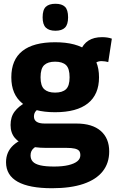

<svg xmlns="http://www.w3.org/2000/svg" viewBox="-20 -778 618 1018"><path d="M256 220Q135 220 73.5 185.5Q12 151 12 82Q12 55 21.5 32.5Q31 10 50.5 -8Q70 -26 99 -39L183 -8Q169 -1 160 6.5Q151 14 146.5 23.5Q142 33 142 46Q142 66 154 79Q166 92 193.5 98.5Q221 105 267 105Q312 105 343 97.5Q374 90 390 77Q406 64 406 45Q406 30 399.5 22Q393 14 377 10Q361 6 331 6H222Q165 6 123 -7Q81 -20 58.5 -47Q36 -74 36 -115Q36 -158 57.5 -186.5Q79 -215 117 -235L201 -211Q181 -201 170.5 -189.5Q160 -178 160 -160Q160 -142 174 -132.5Q188 -123 217 -123H385Q469 -123 514 -84Q559 -45 559 25Q559 87 524.5 130.5Q490 174 422.5 197Q355 220 256 220ZM272 -183Q157 -183 98.5 -230Q40 -277 40 -368Q40 -461 98.5 -507.5Q157 -554 272 -554Q387 -554 446 -507.5Q505 -461 505 -368Q505 -277 446 -230Q387 -183 272 -183ZM272 -287Q311 -287 330 -305Q349 -323 349 -368Q349 -415 330 -433Q311 -451 272 -451Q234 -451 214.5 -433Q195 -415 195 -368Q195 -323 214.5 -305Q234 -287 272 -287ZM468 -424 406 -508Q421 -545 449.5 -563Q478 -581 521 -581Q536 -581 549 -579Q562 -577 573 -573L554 -449Q546 -451 537 -452.5Q528 -454 518 -454Q502 -454 489.5 -446.5Q477 -439 468 -424ZM274 -615Q240 -615 223 -631.5Q206 -648 206 -686Q206 -726 223 -742Q240 -758 274 -758Q308 -758 324.5 -742Q341 -726 341 -686Q341 -648 324.5 -631.5Q308 -615 274 -615Z"/></svg>

Font: Georama ExtraCondensed Thin
Style: Bold
Weight: 700
Version: Version 1.001